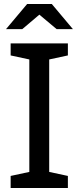

<svg xmlns="http://www.w3.org/2000/svg" viewBox="-20 -936 391 956"><path d="M318 -720H33V-660L126 -640V-80L33 -60V0H318V-60L225 -80V-640L318 -660ZM238 -916H115L10 -791H91L176 -863L262 -791H343Z"/></svg>

Font: Hermeneus One
Style: Regular
Weight: 400
Designer: Rodrigo Fuenzalida, Pablo Impallari
Foundry: Pablo Impallari, Rodrigo Fuenzalida
Version: Version 1.002